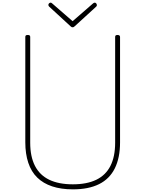

<svg xmlns="http://www.w3.org/2000/svg" viewBox="-20 -1410 1097 1449"><path d="M530 19Q441 19 373.5 -3.5Q306 -26 261 -70Q216 -114 193.5 -181.5Q171 -249 171 -336V-1131Q171 -1139 175 -1142.5Q179 -1146 189 -1146Q200 -1146 204 -1142.5Q208 -1139 208 -1131V-333Q208 -228 244 -158Q280 -88 351.5 -53.5Q423 -19 530 -19Q636 -19 707 -53.5Q778 -88 813.5 -158Q849 -228 849 -333V-1131Q849 -1139 853 -1142.5Q857 -1146 867 -1146Q886 -1146 886 -1131V-336Q886 -219 846.5 -139.5Q807 -60 728 -20.5Q649 19 530 19ZM695 -1390Q701 -1390 706 -1384.5Q711 -1379 711 -1371Q711 -1368 710 -1365.5Q709 -1363 706 -1360L544 -1212Q539 -1207 535.5 -1205.5Q532 -1204 528 -1204Q524 -1204 520.5 -1205.5Q517 -1207 512 -1212L350 -1361Q348 -1364 346.5 -1367Q345 -1370 345 -1372Q345 -1380 350.5 -1385Q356 -1390 362 -1390Q366 -1390 368.5 -1388Q371 -1386 374 -1384L528 -1250L682 -1384Q685 -1386 688 -1388Q691 -1390 695 -1390Z"/></svg>

Font: Playwrite BR Thin
Style: Regular
Weight: 250
Version: Version 1.003